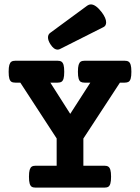

<svg xmlns="http://www.w3.org/2000/svg" viewBox="-20 -857 640 877"><path d="M395 -836.9Q417.5 -836.9 445.3 -800.3Q464.8 -773.9 464.8 -754.9Q464.8 -739.3 453.1 -733.4L254.4 -633.3Q249.5 -630.4 243.2 -630.4Q225.6 -630.4 210 -655.3Q199.2 -672.4 199.2 -686Q199.2 -699.7 209.5 -707L378.9 -831.5Q386.7 -836.9 395 -836.9ZM580.1 -529.3Q580.1 -508.8 576.9 -498Q573.7 -487.3 567.4 -483.4Q561 -479.5 549.3 -479.5H527.8L360.8 -224.1V-100.1H456.5Q468.3 -100.1 474.6 -95.9Q481 -91.8 484.1 -81.1Q487.3 -70.3 487.3 -49.8Q487.3 -29.3 484.1 -18.6Q481 -7.8 474.6 -3.9Q468.3 0 456.5 0H143.1Q131.3 0 125 -3.9Q118.7 -7.8 115.5 -18.6Q112.3 -29.3 112.3 -49.8Q112.3 -70.3 115.5 -81.1Q118.7 -91.8 125 -95.9Q131.3 -100.1 143.1 -100.1H238.8V-224.6L72.8 -479.5H50.3Q38.6 -479.5 32.2 -483.4Q25.9 -487.3 22.7 -498Q19.5 -508.8 19.5 -529.3Q19.5 -549.8 22.7 -560.5Q25.9 -571.3 32.2 -575.4Q38.6 -579.6 50.3 -579.6H242.7Q254.4 -579.6 260.7 -575.4Q267.1 -571.3 270.3 -560.5Q273.4 -549.8 273.4 -529.3Q273.4 -508.8 270.3 -498Q267.1 -487.3 260.7 -483.4Q254.4 -479.5 242.7 -479.5H210L300.8 -336.9L392.6 -479.5H366.7Q355 -479.5 348.6 -483.4Q342.3 -487.3 339.1 -498Q335.9 -508.8 335.9 -529.3Q335.9 -549.8 339.1 -560.5Q342.3 -571.3 348.6 -575.4Q355 -579.6 366.7 -579.6H549.3Q561 -579.6 567.4 -575.4Q573.7 -571.3 576.9 -560.5Q580.1 -549.8 580.1 -529.3Z"/></svg>

Font: Courier Prime
Style: Bold
Weight: 700
Designer: Alan Dague-Greene, Quote-Unquote Apps
Foundry: Quote-Unquote Apps
Version: Version 3.018